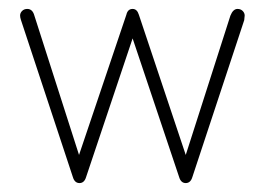

<svg xmlns="http://www.w3.org/2000/svg" viewBox="-20 -402 592 430"><path d="M157 -55 57 -367Q53 -382 41 -382Q34 -382 29.5 -377.5Q25 -373 25 -367Q25 -365 25.5 -362.5Q26 -360 27 -357L143 -6Q147 8 158 8Q169 8 173 -6L277 -316L381 -6Q385 8 396 8Q407 8 411 -6L527 -357Q527 -360 527.5 -362.5Q528 -365 528 -367Q528 -373 523.5 -377.5Q519 -382 512 -382Q502 -382 496 -367L396 -55L291 -369Q287 -382 277 -382Q266 -382 263 -369Z"/></svg>

Font: Beiruti ExtraLight
Style: Regular
Weight: 250
Designer: Arlette Boutros
Foundry: Boutros
Version: Version 1.41